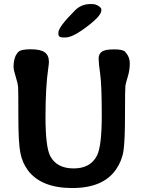

<svg xmlns="http://www.w3.org/2000/svg" viewBox="-20 -929 728 960"><path d="M306.6 -741.7H294.9Q272 -741.7 272 -758.8V-766.6Q272 -793.9 355 -877Q386.7 -908.7 431.6 -908.7H440.4Q458 -908.7 472.4 -899.2Q486.8 -889.6 486.8 -882.3V-877Q486.8 -845.7 390.6 -778.3Q338.4 -741.7 306.6 -741.7ZM231 -149.4Q263.2 -86.9 348.1 -86.9Q433.1 -86.9 465.3 -151.9Q488.8 -199.2 488.8 -351.6Q488.8 -503.9 481 -558.6Q473.1 -613.3 473.1 -636.2Q473.1 -659.2 489.3 -670.7Q505.4 -682.1 550 -682.1Q594.7 -682.1 605.5 -670.4Q628.9 -645 628.9 -611.6Q628.9 -578.1 618.9 -545.7Q608.9 -513.2 606.9 -499.3Q605 -485.4 605 -355.2Q605 -225.1 597.4 -174.8Q589.8 -124.5 559.6 -81.1Q495.6 11.2 341.3 11.2Q187 11.2 120.1 -76.7Q91.8 -114.3 81.8 -164.8Q71.8 -215.3 71.8 -344Q71.8 -472.7 70.6 -492.2Q69.3 -511.7 58.6 -545.4Q47.9 -579.1 47.9 -593.8Q47.9 -647 72.8 -670.4Q85.4 -682.6 134 -682.6Q182.6 -682.6 203.6 -667.5Q224.6 -652.3 224.6 -619.6Q224.6 -610.4 221.2 -586.9Q207.5 -494.1 207.5 -344.5Q207.5 -194.8 231 -149.4Z"/></svg>

Font: Averia Libre
Style: Bold
Weight: 700
Version: Version 1.002